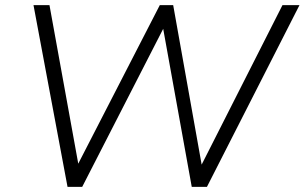

<svg xmlns="http://www.w3.org/2000/svg" viewBox="-20 -725 1182 745"><path d="M242 0 110 -705H172L292 -44H260L600 -705H652L770 -44H741L1076 -705H1142L783 0H724L608 -642H628L299 0Z"/></svg>

Font: Mulish ExtraLight Light
Style: Italic
Weight: 300
Italic angle: -9°
Version: Version 3.603